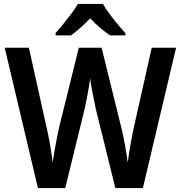

<svg xmlns="http://www.w3.org/2000/svg" viewBox="-20 -957 920 977"><path d="M876 -714 707 0H567L468 -400Q464 -420 458 -449Q452 -478 446.5 -507.5Q441 -537 439 -559Q437 -541 432 -512Q427 -483 421 -452.5Q415 -422 410 -400L312 0H173L4 -714H127L216 -313Q226 -271 235 -219Q244 -167 248 -130Q252 -157 257.5 -190Q263 -223 269.5 -254.5Q276 -286 281 -310L381 -714H497L597 -309Q606 -273 615.5 -221.5Q625 -170 630 -130Q635 -170 644 -221Q653 -272 662 -313L752 -714ZM504 -937Q516 -915 536 -888Q556 -861 577.5 -835Q599 -809 618 -789V-777H540Q516 -793 490 -815Q464 -837 439 -864Q414 -837 388.5 -815Q363 -793 341 -777H263V-789Q281 -809 302.5 -835.5Q324 -862 344 -888.5Q364 -915 376 -937Z"/></svg>

Font: Noto Sans Devanagari SemiCondensed SemiBold
Style: Regular
Weight: 600
Width: 4
Designer: Jelle Bosma - Monotype Design Team
Foundry: Monotype Imaging Inc.
Version: Version 2.004; ttfautohint (v1.8.4.7-5d5b)